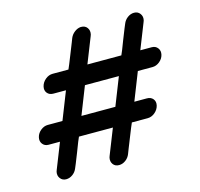

<svg xmlns="http://www.w3.org/2000/svg" viewBox="-82 -613 724 694"><g transform="rotate(-15 280.0 -266.0)"><path d="M276 -525Q278 -525 278 -525Q293 -525 300.5 -514.5Q308 -504 305 -490Q304 -487 303 -484L265 -388H392Q395 -394 399.5 -405.5Q404 -417 413 -440.5Q422 -464 428.5 -479.5Q435 -495 435 -495Q440 -508 451.5 -516.5Q463 -525 476 -525Q490 -525 498 -514.5Q506 -504 503 -490Q502 -487 501 -484L463 -388H505Q505 -388 506 -388Q520 -388 528 -377.5Q536 -367 532.5 -352.5Q529 -338 516.5 -328Q504 -318 490 -318Q490 -318 489 -318H435L394 -214H441Q456 -214 464 -204Q472 -194 468.5 -179.5Q465 -165 452.5 -154.5Q440 -144 425 -144H366Q363 -138 358.5 -126.5Q354 -115 344.5 -91.5Q335 -68 329 -52.5Q323 -37 323 -37Q318 -24 306.5 -15.5Q295 -7 282 -7Q267 -7 259.5 -17.5Q252 -28 255 -42Q256 -45 257 -48L295 -144H168Q165 -138 160.5 -126.5Q156 -115 147 -91.5Q138 -68 131.5 -52.5Q125 -37 125 -37Q120 -24 108.5 -15.5Q97 -7 84 -7Q70 -7 62 -17.5Q54 -28 57 -42Q58 -45 59 -48L97 -144H55Q55 -144 54 -144Q40 -144 32 -154.5Q24 -165 27.5 -179.5Q31 -194 43.5 -204Q56 -214 70 -214Q70 -214 71 -214H125L166 -318H119Q104 -318 96 -328Q88 -338 91.5 -352.5Q95 -367 107.5 -377.5Q120 -388 135 -388H194Q197 -394 201.5 -405.5Q206 -417 215.5 -440.5Q225 -464 231 -479.5Q237 -495 237 -495Q242 -507 253 -515.5Q264 -524 276 -525ZM237 -318 196 -214H323L364 -318Z"/></g></svg>

Font: Brass Mono
Style: Italic
Weight: 400
Italic angle: -13°
Monospace: yes
Version: Version 1.100; ttfautohint (v1.8.3) -l 8 -r 50 -G 200 -x 14 